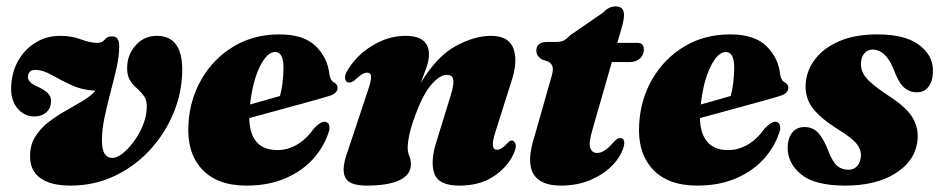

<svg xmlns="http://www.w3.org/2000/svg" viewBox="-20 -570 2936 600"><path d="M549.5 -352Q549.5 -284.5 523.5 -220Q497.5 -155.5 450.5 -103.5Q403.5 -51.5 339.5 -20.8Q275.5 10 200 10Q139 10 106.5 -13.2Q74 -36.5 74 -80.5Q73.5 -116 89.8 -142.2Q106 -168.5 131.2 -188Q156.5 -207.5 184.8 -223.5Q213 -239.5 238.2 -254.5Q263.5 -269.5 278.5 -286.5Q237 -288.5 203.5 -304Q170 -319.5 143.2 -334.8Q116.5 -350 95.5 -351.5Q81 -352.5 74.8 -347Q68.5 -341.5 67.5 -333Q64 -314 96 -300Q118 -290 129.2 -279.2Q140.5 -268.5 139.5 -251Q138.5 -230.5 123.8 -218.2Q109 -206 88 -206Q54 -206 32.5 -234Q11 -262 15.5 -308Q19 -351.5 39.8 -385.2Q60.5 -419 93.8 -438.5Q127 -458 167.5 -458Q203.5 -458 232.8 -447Q262 -436 284 -436Q299.5 -436 307.2 -446.2Q315 -456.5 330 -456.5Q352 -456.5 352.5 -428Q353 -398 344.8 -360.8Q336.5 -323.5 325.8 -283.2Q315 -243 306.8 -203.8Q298.5 -164.5 298.5 -131.5Q298.5 -102 307.2 -89.2Q316 -76.5 331 -76.5Q344.5 -76 362 -89.5Q379.5 -103 396.5 -125.5Q413.5 -148 425.2 -175.2Q437 -202.5 438.5 -230.5Q440 -254.5 432 -266.8Q424 -279 411.5 -291Q391 -307.5 383.5 -324.2Q376 -341 377.5 -363Q379 -401 405 -429.5Q431 -458 470 -458Q549.5 -458 549.5 -352Z M1009.5 -165Q996 -116.5 961.5 -76.8Q927 -37 873.5 -13.5Q820 10 750.5 10Q657.5 10 610.2 -42.2Q563 -94.5 569 -183.5Q573.5 -260.5 610.5 -323.8Q647.5 -387 710 -424.8Q772.5 -462.5 853.5 -462.5Q929 -462.5 966.5 -426Q1004 -389.5 1009.5 -337.5Q1012.5 -317.5 1025.5 -311.5Q1035 -305.5 1035 -295.5Q1035 -287.5 1028.8 -280.8Q1022.5 -274 1005 -269Q984 -262.5 942 -251Q900 -239.5 850.8 -226Q801.5 -212.5 759 -201Q759.5 -153.5 781.2 -127.2Q803 -101 847 -101Q878.5 -101 907.8 -117.8Q937 -134.5 961.5 -169Q984.5 -193 998.5 -189Q1006 -186.5 1008.2 -179.8Q1010.5 -173 1009.5 -165ZM839.5 -407.5Q814.5 -407.5 792 -361.8Q769.5 -316 761.5 -243.5Q786.5 -250.5 811.2 -257.5Q836 -264.5 855 -270Q865 -306 866 -358Q866 -407.5 839.5 -407.5Z M1072 -312Q1060.5 -312 1058.5 -324Q1056.5 -336 1066.5 -351Q1095 -398.5 1144.8 -428.2Q1194.5 -458 1247 -458Q1320.5 -458 1320.5 -400Q1320.5 -381 1312.2 -357.8Q1304 -334.5 1295 -311Q1345.5 -394.5 1404.2 -426.2Q1463 -458 1514 -458Q1570.5 -458 1584.8 -417.5Q1599 -377 1577.5 -313.5L1529 -160.5Q1518.5 -128 1520.2 -115Q1522 -102 1533.5 -102Q1547 -102 1567 -124Q1574 -131 1579 -131Q1587.5 -131 1591 -119.5Q1594.5 -108 1584 -87Q1563.5 -45 1520.5 -17.5Q1477.5 10 1415.5 10Q1351 10 1337.5 -27.2Q1324 -64.5 1343.5 -126L1389 -273.5Q1399 -306 1396.5 -321Q1394 -336 1376 -336Q1354.5 -336 1328.5 -306.2Q1302.5 -276.5 1279 -213Q1265.5 -178 1259.8 -151.5Q1254 -125 1254 -108.5Q1254 -94 1259 -82.5Q1264 -71 1264 -55.5Q1264 -24.5 1229 -7.2Q1194 10 1125.5 10Q1070 10 1058.2 -16.8Q1046.5 -43.5 1066.5 -97L1129.5 -286.5Q1140.5 -318 1139.5 -330.5Q1138.5 -343 1127.5 -343Q1120 -343 1111 -337.8Q1102 -332.5 1086.5 -317.5Q1078 -312 1072 -312Z M1693.5 -377.5 1672.5 -384.5Q1656 -396 1656 -411.5Q1656 -439 1690.5 -439H1718.5Q1732 -439 1740.8 -443Q1749.5 -447 1762 -460L1866 -531.5Q1882.5 -550 1904 -550Q1930 -550 1930 -523.5Q1930 -516 1928.2 -506Q1926.5 -496 1922 -480.5L1909 -436H1972Q1992 -436 1992 -416Q1992 -397.5 1979.5 -386.8Q1967 -376 1946.5 -376H1892L1831 -163.5Q1819 -121.5 1824.8 -106.8Q1830.5 -92 1846 -92Q1869.5 -92 1897.5 -126Q1905 -133.5 1909 -136Q1913 -138.5 1918 -138.5Q1934 -138.5 1930 -115.5Q1923 -85 1896.5 -56.2Q1870 -27.5 1828 -8.8Q1786 10 1732.5 10Q1667.5 10 1646 -28Q1624.5 -66 1651.5 -148L1701.5 -324Q1709 -347 1707.2 -358.8Q1705.5 -370.5 1693.5 -377.5Z M2418 -165Q2404.5 -116.5 2370 -76.8Q2335.5 -37 2282 -13.5Q2228.5 10 2159 10Q2066 10 2018.8 -42.2Q1971.5 -94.5 1977.5 -183.5Q1982 -260.5 2019 -323.8Q2056 -387 2118.5 -424.8Q2181 -462.5 2262 -462.5Q2337.5 -462.5 2375 -426Q2412.5 -389.5 2418 -337.5Q2421 -317.5 2434 -311.5Q2443.5 -305.5 2443.5 -295.5Q2443.5 -287.5 2437.2 -280.8Q2431 -274 2413.5 -269Q2392.5 -262.5 2350.5 -251Q2308.5 -239.5 2259.2 -226Q2210 -212.5 2167.5 -201Q2168 -153.5 2189.8 -127.2Q2211.5 -101 2255.5 -101Q2287 -101 2316.2 -117.8Q2345.5 -134.5 2370 -169Q2393 -193 2407 -189Q2414.5 -186.5 2416.8 -179.8Q2419 -173 2418 -165ZM2248 -407.5Q2223 -407.5 2200.5 -361.8Q2178 -316 2170 -243.5Q2195 -250.5 2219.8 -257.5Q2244.5 -264.5 2263.5 -270Q2273.5 -306 2274.5 -358Q2274.5 -407.5 2248 -407.5Z M2632 -39.5Q2649 -39.5 2659.5 -52.2Q2670 -65 2670.5 -84.5Q2670.5 -105 2655.5 -122.5Q2640.5 -140 2599.5 -165.5Q2544.5 -199.5 2519.2 -232.8Q2494 -266 2498 -312Q2502 -353.5 2529 -387.5Q2556 -421.5 2604.5 -442Q2653 -462.5 2721.5 -462.5Q2807.5 -462.5 2851 -430.5Q2894.5 -398.5 2895.5 -351.5Q2896 -318 2882.2 -299.8Q2868.5 -281.5 2845.5 -281.5Q2821.5 -281.5 2804.2 -297.5Q2787 -313.5 2772 -355Q2747 -415 2707 -415Q2690.5 -415 2680.5 -402.5Q2670.5 -390 2670.5 -369.5Q2670 -347 2687.5 -326Q2705 -305 2755 -272Q2816 -233 2834.8 -197.2Q2853.5 -161.5 2845.5 -120Q2834.5 -62 2774.5 -26Q2714.5 10 2621.5 10Q2526.5 10 2484 -24.8Q2441.5 -59.5 2441.5 -107.5Q2441.5 -137 2455.2 -155Q2469 -173 2494.5 -173Q2520.5 -173 2537.5 -154.2Q2554.5 -135.5 2569 -97Q2582 -64 2596.2 -51.8Q2610.5 -39.5 2632 -39.5Z"/></svg>

Font: Fraunces 144pt S050 Black
Style: Italic
Weight: 900
Italic angle: -16°
Version: Version 1.000; ttfautohint (v1.8.3)